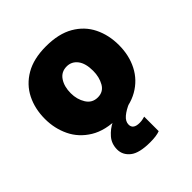

<svg xmlns="http://www.w3.org/2000/svg" viewBox="-202 -648 1001 1001"><g transform="rotate(-45 299.0 -147.0)"><path d="M301.5 14.5Q205.5 14.5 144.8 -22.8Q84 -60 55 -120.5Q26 -181 26 -251Q26 -326 56 -385.8Q86 -445.5 146.2 -480.5Q206.5 -515.5 297.5 -515.5Q391 -515.5 451.8 -480.2Q512.5 -445 542 -385Q571.5 -325 571.5 -251Q571.5 -175 540.5 -114.8Q509.5 -54.5 449.5 -20Q389.5 14.5 301.5 14.5ZM301 -135.5Q342 -135.5 361.8 -170.5Q381.5 -205.5 381.5 -251Q381.5 -306.5 358.8 -335.8Q336 -365 300 -365Q259.5 -365 237.8 -332.5Q216 -300 216 -251Q216 -205.5 237.8 -170.5Q259.5 -135.5 301 -135.5ZM329 223Q248 223 213.8 195.5Q179.5 168 179.5 127.5Q179.5 85.5 205.2 56Q231 26.5 265 10V-25.5L359.5 -37L397 0Q359.5 15.5 336.5 35Q313.5 54.5 313.5 78Q313.5 112.5 361 112.5Q374.5 112.5 384.5 110Q394.5 107.5 400.5 106V213Q375 223 329 223Z"/></g></svg>

Font: Commissioner ExtraBold
Style: Regular
Weight: 800
Designer: Kostas Bartsokas
Foundry: Kostas Bartsokas
Version: Version 1.000; ttfautohint (v1.8.3)